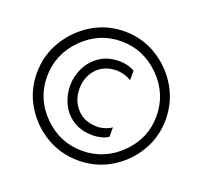

<svg xmlns="http://www.w3.org/2000/svg" viewBox="-123 -845 1048 993"><g transform="rotate(20 401.0 -349.0)"><path d="M402 6Q305 6 224.5 -42Q144 -90 95.5 -170.5Q47 -251 47 -347Q47 -444 95.5 -525Q144 -606 224.5 -655Q305 -704 402 -704Q499 -704 579.5 -655Q660 -606 708 -525Q756 -444 756 -347Q756 -251 708 -170.5Q660 -90 579.5 -42Q499 6 402 6ZM403 -48Q526 -48 615.5 -136.5Q705 -225 705 -347Q705 -471 615.5 -560.5Q526 -650 403 -650Q281 -650 192 -560.5Q103 -471 103 -347Q103 -225 192 -136.5Q281 -48 403 -48ZM431 -142Q363 -142 318.5 -171.5Q274 -201 252.5 -247.5Q231 -294 231 -345Q231 -395 253.5 -442Q276 -489 320.5 -519.5Q365 -550 430 -550Q475 -550 513 -529V-476Q495 -488 472 -494Q449 -500 434 -500Q363 -500 322.5 -455.5Q282 -411 282 -345Q282 -282 322.5 -237Q363 -192 434 -192Q456 -192 478.5 -199.5Q501 -207 513 -217V-165Q499 -154 475 -148Q451 -142 431 -142Z"/></g></svg>

Font: LXGW 975 Gothic SC 200W
Style: Regular
Weight: 200
Version: Version 2.01;February 25, 2021